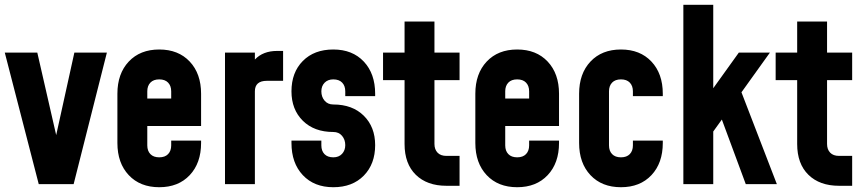

<svg xmlns="http://www.w3.org/2000/svg" viewBox="-20 -770 3607 803"><path d="M291 -550H427L288 0H142L0 -550H136L215 -205Z M821 -243H596V-162Q596 -139 609 -125.5Q622 -112 646 -112Q670 -112 683 -125.5Q696 -139 696 -162V-182H821V-172Q821 -88 773.5 -37.5Q726 13 646 13Q566 13 518.5 -37.5Q471 -88 471 -172V-378Q471 -462 518.5 -512.5Q566 -563 646 -563Q726 -563 773.5 -512.5Q821 -462 821 -378ZM596 -388V-358H696V-388Q696 -411 683 -424.5Q670 -438 646 -438Q622 -438 609 -424.5Q596 -411 596 -388Z M1139 -557H1164V-432H1096Q1046 -432 1046 -388V0H921V-550H1046V-521Q1080 -557 1139 -557Z M1199 -172V-182H1324V-162Q1324 -139 1337 -125.5Q1350 -112 1374 -112Q1397 -112 1410.5 -126.5Q1424 -141 1424 -163Q1424 -186 1410.5 -202Q1397 -218 1374 -218Q1294 -218 1246.5 -265Q1199 -312 1199 -388Q1199 -467 1246.5 -515Q1294 -563 1374 -563Q1454 -563 1501.5 -512.5Q1549 -462 1549 -378V-368H1424V-388Q1424 -411 1411 -424.5Q1398 -438 1374 -438Q1351 -438 1337.5 -424Q1324 -410 1324 -388Q1324 -365 1337.5 -349Q1351 -333 1374 -333Q1454 -333 1501.5 -286Q1549 -239 1549 -163Q1549 -84 1501.5 -35.5Q1454 13 1374 13Q1294 13 1246.5 -37.5Q1199 -88 1199 -172Z M1847 7Q1766 7 1719 -39Q1672 -85 1672 -168V-435H1582V-550H1672V-680H1797V-550H1902V-435H1797V-168Q1797 -145 1810 -131.5Q1823 -118 1847 -118H1902V7Z M2318 -243H2093V-162Q2093 -139 2106 -125.5Q2119 -112 2143 -112Q2167 -112 2180 -125.5Q2193 -139 2193 -162V-182H2318V-172Q2318 -88 2270.5 -37.5Q2223 13 2143 13Q2063 13 2015.5 -37.5Q1968 -88 1968 -172V-378Q1968 -462 2015.5 -512.5Q2063 -563 2143 -563Q2223 -563 2270.5 -512.5Q2318 -462 2318 -378ZM2093 -388V-358H2193V-388Q2193 -411 2180 -424.5Q2167 -438 2143 -438Q2119 -438 2106 -424.5Q2093 -411 2093 -388Z M2752 -182V-172Q2752 -88 2704.5 -37.5Q2657 13 2577 13Q2497 13 2449.5 -37.5Q2402 -88 2402 -172V-378Q2402 -462 2449.5 -512.5Q2497 -563 2577 -563Q2657 -563 2704.5 -512.5Q2752 -462 2752 -378V-368H2627V-388Q2627 -411 2614 -424.5Q2601 -438 2577 -438Q2553 -438 2540 -424.5Q2527 -411 2527 -388V-162Q2527 -139 2540 -125.5Q2553 -112 2577 -112Q2601 -112 2614 -125.5Q2627 -139 2627 -162V-182Z M3081 -384 3229 0H3099L2999 -270L2963 -220V0H2838V-750H2963V-401L3070 -550H3200Z M3489 7Q3408 7 3361 -39Q3314 -85 3314 -168V-435H3224V-550H3314V-680H3439V-550H3544V-435H3439V-168Q3439 -145 3452 -131.5Q3465 -118 3489 -118H3544V7Z"/></svg>

Font: Mohave Bold
Style: Regular
Weight: 700
Designer: Gumpita Rahayu
Foundry: Tokotype
Version: Version 2.002;PS 002.002;hotconv 1.0.88;makeotf.lib2.5.64775